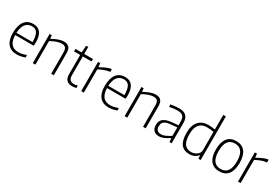

<svg xmlns="http://www.w3.org/2000/svg" viewBox="78 -1939 4475 3079"><g transform="rotate(30 2316.0 -399.0)"><path d="M274 9Q165 9 107.5 -60Q50 -129 50 -259Q50 -401 105.5 -475Q161 -549 267 -549Q355 -549 400.5 -489.5Q446 -430 446 -315Q446 -272 442 -249H99Q105 -35 278 -35Q313 -35 347.5 -42.5Q382 -50 422 -66L427 -23Q393 -8 352.5 0.5Q312 9 274 9ZM267 -506Q189 -506 146.5 -451Q104 -396 99 -290H398Q396 -405 365.5 -455.5Q335 -506 267 -506Z M569 -540H610L615 -479H619Q689 -516 738 -533Q787 -550 830 -550Q896 -550 927.5 -516.5Q959 -483 959 -405V0H910V-392Q910 -453 888 -478.5Q866 -504 819 -504Q777 -504 726 -486Q675 -468 618 -436V0H569Z M1297 6Q1162 6 1162 -137V-494H1048V-540H1163L1170 -666L1210 -673V-540H1372V-494H1210V-144Q1210 -38 1307 -38Q1321 -38 1339 -40.5Q1357 -43 1375 -48V-4Q1334 6 1297 6Z M1466 -540H1507L1512 -472H1516Q1566 -499 1611 -519.5Q1656 -540 1701 -549H1716V-497H1699Q1651 -490 1604.5 -471.5Q1558 -453 1515 -429V0H1466Z M1975 9Q1866 9 1808.5 -60Q1751 -129 1751 -259Q1751 -401 1806.5 -475Q1862 -549 1968 -549Q2056 -549 2101.5 -489.5Q2147 -430 2147 -315Q2147 -272 2143 -249H1800Q1806 -35 1979 -35Q2014 -35 2048.5 -42.5Q2083 -50 2123 -66L2128 -23Q2094 -8 2053.5 0.5Q2013 9 1975 9ZM1968 -506Q1890 -506 1847.5 -451Q1805 -396 1800 -290H2099Q2097 -405 2066.5 -455.5Q2036 -506 1968 -506Z M2270 -540H2311L2316 -479H2320Q2390 -516 2439 -533Q2488 -550 2531 -550Q2597 -550 2628.5 -516.5Q2660 -483 2660 -405V0H2611V-392Q2611 -453 2589 -478.5Q2567 -504 2520 -504Q2478 -504 2427 -486Q2376 -468 2319 -436V0H2270Z M2907 5Q2842 5 2808 -29.5Q2774 -64 2774 -130Q2774 -206 2822 -245Q2870 -284 2973 -294L3092 -305V-367Q3092 -441 3062 -472Q3032 -503 2959 -503Q2896 -503 2814 -485L2809 -529Q2854 -537 2893 -541.5Q2932 -546 2967 -546Q3057 -546 3099 -504Q3141 -462 3141 -374V0H3101L3094 -67H3089Q3042 -36 2997 -15.5Q2952 5 2907 5ZM2919 -39Q2960 -39 3005.5 -61Q3051 -83 3092 -109V-266L2983 -256Q2895 -248 2859.5 -220Q2824 -192 2824 -133Q2824 -39 2919 -39Z M3469 10Q3367 10 3315 -57.5Q3263 -125 3263 -269Q3263 -339 3280 -391.5Q3297 -444 3328.5 -479Q3360 -514 3404 -532Q3448 -550 3503 -550Q3537 -550 3568 -546.5Q3599 -543 3630 -539V-808H3678V0H3636L3631 -62H3627Q3600 -27 3560.5 -8.5Q3521 10 3469 10ZM3475 -34Q3503 -34 3531 -42.5Q3559 -51 3581 -66.5Q3603 -82 3616.5 -103.5Q3630 -125 3630 -150V-495Q3599 -500 3568 -503Q3537 -506 3503 -506Q3412 -506 3363 -448.5Q3314 -391 3314 -270Q3314 -149 3354.5 -91.5Q3395 -34 3475 -34Z M4024 9Q3917 9 3860.5 -62.5Q3804 -134 3804 -270Q3804 -407 3860.5 -478.5Q3917 -550 4024 -550Q4131 -550 4187 -478.5Q4243 -407 4243 -270Q4243 -133 4187 -62Q4131 9 4024 9ZM4024 -35Q4193 -35 4193 -270Q4193 -505 4024 -505Q3855 -505 3855 -270Q3855 -35 4024 -35Z M4369 -540H4410L4415 -472H4419Q4469 -499 4514 -519.5Q4559 -540 4604 -549H4619V-497H4602Q4554 -490 4507.5 -471.5Q4461 -453 4418 -429V0H4369Z"/></g></svg>

Font: Encode Sans Narrow
Style: ExtraLight
Weight: 200
Designer: Pablo Impallari, Andres Torresi
Foundry: Pablo Impallari, Andres Torresi
Version: Version 1.000; ttfautohint (v1.00) -l 8 -r 50 -G 200 -x 14 -